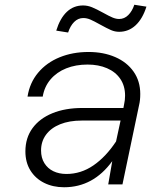

<svg xmlns="http://www.w3.org/2000/svg" viewBox="-20 -777 690 809"><path d="M453 -98Q373 12 250 12Q203 12 166 -6.5Q129 -25 108 -59Q87 -93 87 -139Q87 -196 117 -237Q147 -278 201 -300Q255 -322 327 -322H500L503 -338Q507 -355 507 -374Q507 -415 487 -444.5Q467 -474 431 -489.5Q395 -505 349 -505Q299 -505 259 -489Q219 -473 193 -442.5Q167 -412 160 -370H96Q105 -428 140.5 -470.5Q176 -513 231 -535.5Q286 -558 353 -558Q416 -558 465.5 -536.5Q515 -515 543 -475Q571 -435 571 -381Q571 -354 566 -334L496 0H436ZM260 -44Q321 -44 373.5 -80Q426 -116 469 -181L488 -269H324Q272 -269 233.5 -253.5Q195 -238 174 -209.5Q153 -181 153 -143Q153 -112 167 -89.5Q181 -67 205 -55.5Q229 -44 260 -44ZM330 -754Q349 -754 367.5 -746.5Q386 -739 415 -723Q440 -709 454.5 -703Q469 -697 482 -697Q504 -697 520.5 -713.5Q537 -730 546 -757L597 -749Q581 -698 551.5 -670.5Q522 -643 482 -643Q464 -643 447 -650.5Q430 -658 401 -674Q376 -688 361 -694.5Q346 -701 331 -701Q309 -701 292.5 -684.5Q276 -668 267 -640L217 -648Q233 -700 261.5 -727Q290 -754 330 -754Z"/></svg>

Font: Azeret Mono Light
Style: Italic
Weight: 300
Italic angle: -12°
Designer: Martin Vácha
Foundry: Displaay
Version: Version 1.000; Glyphs 3.0.3, build 3074